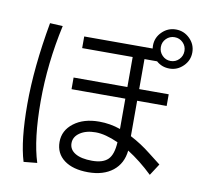

<svg xmlns="http://www.w3.org/2000/svg" viewBox="-95 -973 1191 1126"><g transform="rotate(10 500.0 -410.0)"><path d="M128.9 -778.3 205.1 -774.4Q154.3 -543.9 154.3 -318.4Q154.3 -92.8 197.3 42L117.2 49.8Q80.1 -71.3 80.1 -289.1Q80.1 -506.8 128.9 -778.3ZM513.7 -259.8Q579.1 -259.8 640.6 -238.3V-418.9H320.3V-488.3H640.6V-667H339.8V-736.3H747.1Q746.1 -742.2 746.1 -753.9Q746.1 -801.8 780.8 -835.9Q815.4 -870.1 863.3 -870.1Q911.1 -870.1 945.8 -835.9Q980.5 -801.8 980.5 -753.9Q980.5 -706.1 945.8 -671.9Q911.1 -637.7 864.7 -637.7Q818.4 -637.7 786.1 -667H710.9V-488.3H886.7V-418.9H710.9V-208Q776.4 -173.8 834 -127.9Q891.6 -82 904.3 -73.2L859.4 -3.9Q786.1 -74.2 710 -122.1Q702.1 -43.9 646.5 0Q590.8 43.9 500 43.9Q409.2 43.9 356.9 4.9Q304.7 -34.2 304.7 -102.5Q304.7 -170.9 362.8 -215.3Q420.9 -259.8 513.7 -259.8ZM639.6 -159.2Q561.5 -194.3 504.4 -194.3Q447.3 -194.3 411.1 -169.9Q375 -145.5 375 -107.4Q375 -69.3 410.6 -47.9Q446.3 -26.4 511.2 -26.4Q576.2 -26.4 606 -56.2Q635.7 -85.9 639.6 -159.2ZM813.5 -803.7Q793 -783.2 793 -753.9Q793 -724.6 813.5 -703.6Q834 -682.6 863.3 -682.6Q892.6 -682.6 913.1 -703.6Q933.6 -724.6 933.6 -753.9Q933.6 -783.2 913.1 -803.7Q892.6 -824.2 863.3 -824.2Q834 -824.2 813.5 -803.7Z"/></g></svg>

Font: GenEi M Gothic v2 Regular
Style: Regular
Weight: 400
Version: Version 2.0